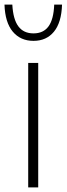

<svg xmlns="http://www.w3.org/2000/svg" viewBox="-46 -814 290 834"><path d="M76.5 0V-540.5H120V0ZM99.5 -636.5Q43 -636.5 9.5 -676.5Q-24 -716.5 -26.5 -794H7.5Q11 -730 33.8 -699.5Q56.5 -669 99.5 -669Q142.5 -669 164.8 -699.5Q187 -730 189.5 -794H223.5Q221 -716 188.2 -676.2Q155.5 -636.5 99.5 -636.5Z"/></svg>

Font: Encode Sans Semi Condensed ExtraLight
Style: Regular
Weight: 200
Width: 4
Designer: Multiple Designers
Foundry: Impallari Type
Version: Version 3.000; ttfautohint (v1.8.3) -l 8 -r 50 -G 200 -x 14 